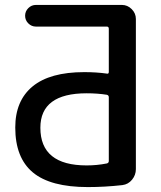

<svg xmlns="http://www.w3.org/2000/svg" viewBox="-20 -750 654 780"><path d="M332 -371Q144 -371 144 -231Q144 -78 332 -78Q374 -78 414 -86Q422 -88 422 -96V-355Q422 -363 414 -365Q376 -371 332 -371ZM337 10Q185 10 113.5 -49.5Q42 -109 42 -232Q42 -341 112.5 -399Q183 -457 322 -457Q372 -457 414 -451Q422 -449 422 -458V-633Q422 -642 414 -642H126Q108 -642 95 -655Q82 -668 82 -686Q82 -704 95 -717Q108 -730 126 -730H475Q498 -730 515 -713Q532 -696 532 -673V-63Q532 -39 516.5 -20Q501 -1 477 2Q405 10 337 10Z"/></svg>

Font: Rounded Mplus 1c Medium
Style: Regular
Weight: 500
Version: Version 1.059.20150529